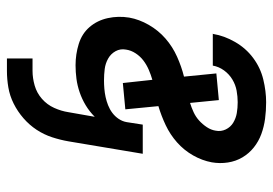

<svg xmlns="http://www.w3.org/2000/svg" viewBox="-134 -434 769 540"><g transform="rotate(90 250.0 -163.5)"><path d="M144 201V129H179Q199 129 220 123Q241 117 257.5 102.5Q274 88 283 68Q292 48 295 28L308 -46Q293 -31 275.5 -20.5Q258 -10 239 -3.5Q220 3 201 5.5Q182 8 163 8Q132 8 103 -1Q74 -10 55.5 -31.5Q37 -53 30.5 -82.5Q24 -112 29 -143Q34 -171 49.5 -198Q65 -225 88 -245Q111 -265 139 -277.5Q167 -290 195 -297L186 -388L261 -395L269 -314Q282 -318 295 -324Q308 -330 318.5 -339.5Q329 -349 337 -361Q345 -373 347 -386Q350 -401 343.5 -414.5Q337 -428 324.5 -435.5Q312 -443 297.5 -445.5Q283 -448 267 -448Q251 -448 234.5 -445Q218 -442 203 -433Q188 -424 177.5 -409.5Q167 -395 164 -378H74Q74 -378 74.5 -378.5Q75 -379 75 -379Q80 -410 97.5 -440.5Q115 -471 142.5 -491.5Q170 -512 203 -520Q236 -528 267 -528Q291 -528 313.5 -525Q336 -522 356.5 -514.5Q377 -507 394 -493.5Q411 -480 422 -461.5Q433 -443 436.5 -420.5Q440 -398 436 -375Q431 -348 416.5 -322.5Q402 -297 380 -277.5Q358 -258 331.5 -245.5Q305 -233 278 -225L287 -132L213 -125L204 -208Q190 -204 176 -198Q162 -192 150 -183Q138 -174 129.5 -161Q121 -148 119 -134Q116 -118 123.5 -104.5Q131 -91 144.5 -83.5Q158 -76 173.5 -74Q189 -72 206 -72Q217 -72 229 -73Q241 -74 252.5 -76.5Q264 -79 275.5 -83.5Q287 -88 297 -95.5Q307 -103 314 -113.5Q321 -124 323 -136L330 -181H412L377 28Q373 51 365.5 74Q358 97 344.5 117.5Q331 138 312 154.5Q293 171 271 182Q249 193 225.5 197Q202 201 179 201Z"/></g></svg>

Font: Iosevka SS04 Medium
Style: Italic
Weight: 500
Italic angle: -9°
Monospace: yes
Designer: Belleve Invis
Foundry: Belleve Invis
Version: Version 19.0.0; ttfautohint (v1.8.4)